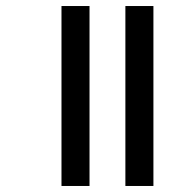

<svg xmlns="http://www.w3.org/2000/svg" viewBox="-20 -617 628 637"><path d="M396 0V-597H489V0ZM184 0V-597H277V0Z"/></svg>

Font: Noto Sans Gujarati UI SemiCondensed Medium
Style: Regular
Weight: 500
Width: 4
Designer: Jelle Bosma - Monotype Design Team, Universal Thirst
Foundry: Monotype Imaging Inc.
Version: Version 2.106; ttfautohint (v1.8.4.7-5d5b)